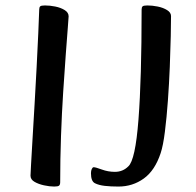

<svg xmlns="http://www.w3.org/2000/svg" viewBox="-20 -672 721 705"><path d="M179 13Q162 13 141.5 8.5Q121 4 106.5 -4.5Q92 -13 92 -27Q92 -31 94 -67.5Q96 -104 99.5 -162.5Q103 -221 107 -289.5Q111 -358 114.5 -425.5Q118 -493 120.5 -549Q123 -605 124 -637Q124 -645 127.5 -648.5Q131 -652 145 -652Q163 -652 183 -648Q203 -644 217.5 -635Q232 -626 232 -612Q232 -608 229 -570.5Q226 -533 221.5 -472Q217 -411 212 -334Q207 -257 204 -172Q201 -87 201 -3Q201 6 197 9.5Q193 13 179 13ZM415 13Q386 13 364.5 10.5Q343 8 329 1Q314 -6 314 -36Q314 -45 317 -51.5Q320 -58 324 -58Q331 -58 354 -49.5Q377 -41 402 -41Q431 -41 451 -61Q477 -84 488.5 -233.5Q500 -383 500 -637Q500 -645 503.5 -648.5Q507 -652 521 -652Q539 -652 559 -648Q579 -644 593.5 -635Q608 -626 608 -613Q608 -588 607 -538.5Q606 -489 603.5 -427Q601 -365 596.5 -302.5Q592 -240 585.5 -188.5Q579 -137 570 -110Q549 -46 508 -16.5Q467 13 415 13Z"/></svg>

Font: BriemHand
Style: Regular
Weight: 400
Designer: Gunnlaugur SE Briem, Eben Sorkin
Foundry: Sorkin Type
Version: Version 1.001; ttfautohint (v1.8.4.7-5d5b)